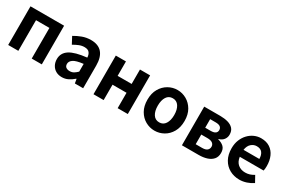

<svg xmlns="http://www.w3.org/2000/svg" viewBox="73 -1485 3545 2409"><g transform="rotate(30 1845.5 -280.0)"><path d="M79 0V-560H566V0H420V-444H226V0Z M861 14Q811 14 774 -7.5Q737 -29 716.5 -67Q696 -105 696 -153Q696 -242 772.5 -291.5Q849 -341 1018 -359Q1017 -400 996 -428Q975 -456 923 -456Q884 -456 846 -440.5Q808 -425 769 -402L717 -500Q766 -530 825 -552Q884 -574 950 -574Q1057 -574 1111 -511.5Q1165 -449 1165 -327V0H1045L1035 -60H1030Q994 -28 952 -7Q910 14 861 14ZM910 -101Q942 -101 967 -115.5Q992 -130 1018 -156V-268Q915 -256 875.5 -229Q836 -202 836 -164Q836 -131 857 -116Q878 -101 910 -101Z M1315 0V-560H1462V-351H1665V-560H1812V0H1665V-223H1462V0Z M2204 14Q2134 14 2072.5 -20.5Q2011 -55 1973 -121Q1935 -187 1935 -280Q1935 -373 1973 -438.5Q2011 -504 2072.5 -539Q2134 -574 2204 -574Q2274 -574 2335.5 -539Q2397 -504 2435 -438.5Q2473 -373 2473 -280Q2473 -187 2435 -121Q2397 -55 2335.5 -20.5Q2274 14 2204 14ZM2204 -106Q2261 -106 2292 -153.5Q2323 -201 2323 -280Q2323 -359 2292 -406.5Q2261 -454 2204 -454Q2146 -454 2115.5 -406.5Q2085 -359 2085 -280Q2085 -201 2115.5 -153.5Q2146 -106 2204 -106Z M2596 0V-560H2827Q2890 -560 2940 -546Q2990 -532 3019 -500Q3048 -468 3048 -413Q3048 -375 3025 -343Q3002 -311 2954 -297V-292Q3005 -280 3037.5 -249.5Q3070 -219 3070 -161Q3070 -104 3039 -68.5Q3008 -33 2956 -16.5Q2904 0 2840 0ZM2739 -337H2816Q2865 -337 2886 -353.5Q2907 -370 2907 -398Q2907 -428 2886 -444.5Q2865 -461 2818 -461H2739ZM2739 -98H2831Q2882 -98 2904.5 -118Q2927 -138 2927 -170Q2927 -200 2903 -219Q2879 -238 2828 -238H2739Z M3433 14Q3355 14 3291.5 -21Q3228 -56 3191 -122Q3154 -188 3154 -280Q3154 -348 3176 -402Q3198 -456 3235 -494.5Q3272 -533 3318.5 -553.5Q3365 -574 3415 -574Q3492 -574 3544 -539.5Q3596 -505 3622.5 -444.5Q3649 -384 3649 -306Q3649 -263 3642 -238H3297Q3306 -170 3348 -135Q3390 -100 3453 -100Q3487 -100 3517 -109.5Q3547 -119 3578 -138L3628 -48Q3587 -20 3536 -3Q3485 14 3433 14ZM3294 -337H3523Q3523 -393 3497.5 -426.5Q3472 -460 3417 -460Q3373 -460 3338 -429Q3303 -398 3294 -337Z"/></g></svg>

Font: Source Han Sans TC
Style: Bold
Weight: 700
Designer: Ryoko NISHIZUKA Ë•øÂ°öÊ∂ºÂ≠ê (kana, bopomofo & ideographs); Paul D. Hunt (Latin, Greek & Cyrillic); Sandoll Communicatio
Foundry: Adobe
Version: Version 2.004;hotconv 1.0.118;makeotfexe 2.5.65603